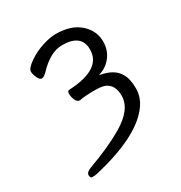

<svg xmlns="http://www.w3.org/2000/svg" viewBox="-151 -595 803 850"><g transform="rotate(-30 250.0 -170.0)"><path d="M105 142Q91 145 79 145Q67 145 67 129.5Q67 114 95 104Q203 65 276 22Q370 -33 370 -103Q370 -157 332 -175Q306 -187 228 -181Q216 -180 200 -177Q186 -177 179 -194Q172 -211 172 -225Q172 -241 182 -241Q351 -249 351 -350Q351 -428 253 -428Q192 -428 129 -361Q113 -345 102.5 -345Q92 -345 83.5 -363.5Q75 -382 75 -395Q75 -412 110 -436Q145 -460 184.5 -472.5Q224 -485 252 -485Q331 -485 375 -446Q419 -407 419 -351Q419 -308 394.5 -276Q370 -244 330 -232L329 -231Q400 -219 424 -176Q441 -148 441 -99Q441 -50 407 -8Q330 89 105 142Z"/></g></svg>

Font: LXGW WenKai Mono Lite
Style: Regular
Weight: 400
Monospace: yes
Designer: LXGW / Fontworks Inc.
Foundry: LXGW / Fontworks Inc.
Version: Version 1.520; June 14, 2025